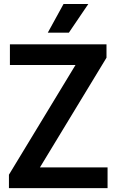

<svg xmlns="http://www.w3.org/2000/svg" viewBox="-20 -968 600 988"><path d="M26 0V-69L368.5 -633.5H31V-740H528V-671L185.5 -106.5H533.5V0ZM226 -800 307 -947.5H434.5L334.5 -800Z"/></svg>

Font: Encode Sans Semi Condensed SemiBold
Style: Regular
Weight: 600
Width: 4
Designer: Multiple Designers
Foundry: Impallari Type
Version: Version 3.000; ttfautohint (v1.8.3) -l 8 -r 50 -G 200 -x 14 